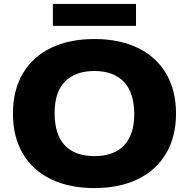

<svg xmlns="http://www.w3.org/2000/svg" viewBox="-20 -949 964 979"><path d="M46 -370Q46 -488.5 96.2 -574Q146.5 -659.5 240 -704.8Q333.5 -750 461.5 -750Q589.5 -750 683.2 -704.5Q777 -659 827.2 -573.5Q877.5 -488 877.5 -370Q877.5 -252.5 827 -166.8Q776.5 -81 682.8 -35.5Q589 10 461.5 10Q334 10 240.2 -35.2Q146.5 -80.5 96.2 -166Q46 -251.5 46 -370ZM664.5 -366.5Q664.5 -476 611.8 -531.5Q559 -587 461.5 -587Q364.5 -587 311.5 -533.2Q258.5 -479.5 258.5 -373.5Q258.5 -262.5 310.5 -207.8Q362.5 -153 461.5 -153Q560 -153 612.2 -207.2Q664.5 -261.5 664.5 -366.5ZM249.5 -817V-929H673.5V-817Z"/></svg>

Font: Encode Sans Expanded ExtraBold
Style: Regular
Weight: 800
Width: 7
Designer: Multiple Designers
Foundry: Impallari Type
Version: Version 2.000